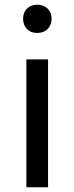

<svg xmlns="http://www.w3.org/2000/svg" viewBox="-20 -795 315 815"><path d="M92 0H184V-543H92ZM138 -655C174 -655 199 -679 199 -716C199 -751 174 -775 138 -775C102 -775 78 -751 78 -716C78 -679 102 -655 138 -655Z"/></svg>

Font: Noto Sans KR
Style: Regular
Weight: 400
Designer: Ryoko NISHIZUKA 西塚涼子 (kana, bopomofo & ideographs); Paul D. Hunt (Latin, Greek & Cyrillic); Sandoll Communications 산돌커뮤니
Foundry: Adobe
Version: Version 2.004;hotconv 1.0.118;makeotfexe 2.5.65603